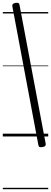

<svg xmlns="http://www.w3.org/2000/svg" viewBox="-20 -971 363 1366"><path d="M283 75Q269 78 262 75Q255 72 253 61L68 -925Q66 -936 71 -942Q76 -948 89 -950Q103 -953 110.5 -949.5Q118 -946 119 -935L305 51Q307 60 302 66.5Q297 73 283 75ZM0 365H323V375H0ZM0 -20H323V0H0ZM0 -505H323V-500H0ZM0 -885H323V-875H0Z"/></svg>

Font: Playwrite GB S Guides
Style: Italic
Weight: 400
Italic angle: -7.01216°
Designer: Veronika Burian, José Scaglione
Foundry: TypeTogether
Version: Version 1.002